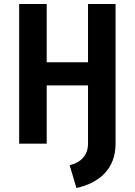

<svg xmlns="http://www.w3.org/2000/svg" viewBox="-20 -720 674 962"><path d="M76 0H214V-292H421V0C421 56 387 94 329 108L363 222C476 197 559 128 559 0V-700H421V-408H214V-700H76Z"/></svg>

Font: Finlandica SemiBold
Style: Regular
Weight: 600
Designer: Niklas Ekholm, Juho Hiilivirta, Jaakko Suomalainen
Foundry: Helsinki Type Studio
Version: Version 2.000;Glyphs 3.2 (3202)